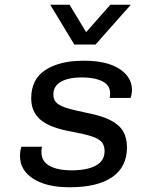

<svg xmlns="http://www.w3.org/2000/svg" viewBox="-20 -776 640 806"><path d="M269 10Q176 10 120 -25.5Q64 -61 64 -121Q64 -132 65.5 -142Q67 -152 70 -160H157Q155 -156 154.5 -150.5Q154 -145 154 -137Q154 -99 187.5 -80Q221 -61 281 -61Q346 -61 382.5 -81Q419 -101 419 -141Q419 -165 407.5 -179Q396 -193 366.5 -203Q337 -213 283 -223Q191 -239 151 -272.5Q111 -306 111 -363Q111 -444 171 -482.5Q231 -521 329 -521H335Q428 -521 481 -487Q534 -453 534 -398Q534 -391 532.5 -382Q531 -373 528 -365H440Q442 -372 442 -376.5Q442 -381 442 -386Q442 -418 410 -434.5Q378 -451 323 -451Q268 -451 236 -433Q204 -415 204 -379Q204 -360 215 -347Q226 -334 256 -324Q286 -314 341 -303Q404 -291 441.5 -272.5Q479 -254 496 -226Q513 -198 513 -158Q513 -75 451 -32.5Q389 10 275 10ZM529 -756 381 -589H292L191 -756H272L364 -604H309L443 -756Z"/></svg>

Font: Chivo Mono
Style: Italic
Weight: 400
Italic angle: -8.05°
Monospace: yes
Version: Version 1.008